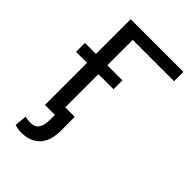

<svg xmlns="http://www.w3.org/2000/svg" viewBox="-269 -812 1126 1126"><g transform="rotate(45 294.5 -249.0)"><path d="M556.6 -633.8H213.9V0H119.6V-710.9H556.6ZM338.9 -349.1H28.3V-422.9H338.9ZM292.5 -74.2V45.4Q292 127.4 250.5 170.4Q209 213.4 135.3 213.4Q106.4 213.4 81.1 204.6L87.9 127.9Q102.5 134.3 135.3 134.3Q202.1 134.3 202.1 39.6V-74.2Z"/></g></svg>

Font: RobotoInd
Style: Regular
Weight: 400
Designer: Google
Version: Version 2.001101; 2014